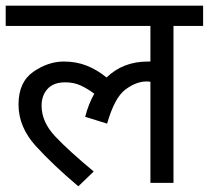

<svg xmlns="http://www.w3.org/2000/svg" viewBox="-20 -642 733 674"><path d="M309 -40Q221 -113 173.5 -163.5Q126 -214 126 -271Q126 -307 147 -330Q168 -353 209 -353Q239 -353 263 -342Q287 -331 311 -313Q291 -278 279 -232L356 -208Q382 -299 420 -327.5Q458 -356 494 -356Q502 -356 508 -355V0H589V-551H693V-622H0V-551H508V-426Q504 -426 499 -426Q412 -426 354 -370Q321 -397 284.5 -411.5Q248 -426 204 -426Q149 -426 97 -390Q45 -354 45 -275Q45 -196 106 -129Q167 -62 255 12Z"/></svg>

Font: Noto Sans Devanagari
Style: Regular
Weight: 400
Designer: Jelle Bosma - Monotype Design Team
Foundry: Monotype Imaging Inc.
Version: Version 1.901